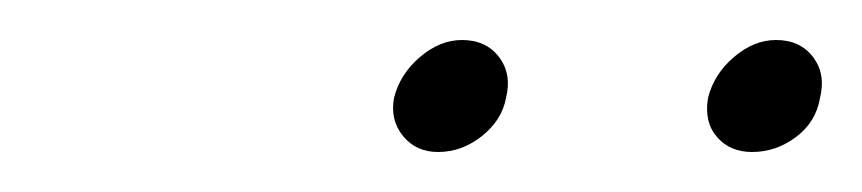

<svg xmlns="http://www.w3.org/2000/svg" viewBox="-20 -757 431 96"><path d="M211 -737Q200 -737 190 -728.5Q180 -720 177 -708Q175 -697 181.5 -689Q188 -681 199 -681Q211 -681 221 -689Q231 -697 233 -708Q236 -720 229.5 -728.5Q223 -737 211 -737ZM368 -737Q357 -737 347 -728.5Q337 -720 334 -708Q332 -696 338.5 -688.5Q345 -681 356 -681Q368 -681 378 -688.5Q388 -696 390 -708Q393 -720 386.5 -728.5Q380 -737 368 -737Z"/></svg>

Font: Advent Pro Light
Style: Italic
Weight: 300
Italic angle: -12°
Version: Version 3.000